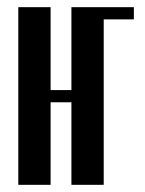

<svg xmlns="http://www.w3.org/2000/svg" viewBox="-20 -515 403 535"><path d="M121 -495V-264H179V-495H269V0H179V-230H121V0H31V-495ZM267 -495H353V-461H267Z"/></svg>

Font: Moniqa ExtBd Cond Paragraph
Style: Regular
Weight: 800
Width: 3
Designer: Rajesh Rajput
Foundry: Rajesh Rajput
Version: Version 1.000